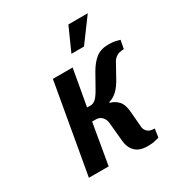

<svg xmlns="http://www.w3.org/2000/svg" viewBox="-167 -803 864 926"><g transform="rotate(-30 265.0 -340.0)"><path d="M388 10Q342 10 319 -13.5Q296 -37 293 -75L284 -170Q283 -197 269.5 -212Q256 -227 236 -227H214L175 0H65L153 -500H263L227 -298H248Q261 -298 274.5 -309.5Q288 -321 307 -355L348 -428Q371 -468 398 -489Q425 -510 469 -510Q493 -510 511.5 -505Q530 -500 530 -500L521 -453Q494 -453 480 -443.5Q466 -434 459 -422L422 -355Q399 -312 377.5 -292.5Q356 -273 333 -267L332 -263Q358 -257 377 -236.5Q396 -216 399 -170L406 -85Q408 -70 420 -58.5Q432 -47 459 -47L452 0Q452 0 432.5 5Q413 10 388 10ZM291 -560 349 -690H457L361 -560Z"/></g></svg>

Font: Cuprum SemiBold
Style: Italic
Weight: 600
Italic angle: -10°
Version: Version 3.000